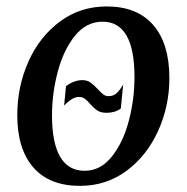

<svg xmlns="http://www.w3.org/2000/svg" viewBox="-20 -580 594 611"><path d="M519 -331.5Q519 -242.5 483.2 -163.5Q447.5 -84.5 382.8 -36.5Q318 11.5 234.5 11.5Q137.5 11.5 86.2 -47Q35 -105.5 35 -213.5Q35 -304.5 70.5 -384Q106 -463.5 170.8 -511.5Q235.5 -559.5 319.5 -559.5Q416.5 -559.5 467.8 -500.2Q519 -441 519 -331.5ZM145.5 -212.5Q145.5 -125.5 171.5 -81Q197.5 -36.5 249 -36.5Q300 -36.5 336 -81.8Q372 -127 390 -195.8Q408 -264.5 408 -334.5Q408 -511 306.5 -511Q254.5 -511 218.2 -465.8Q182 -420.5 163.8 -351.8Q145.5 -283 145.5 -212.5ZM190 -305.5Q200 -314 214.2 -319.5Q228.5 -325 242 -325Q257 -325 267.5 -317.8Q278 -310.5 291 -296.5Q301.5 -285 308.8 -279.5Q316 -274 325.5 -274Q341.5 -274 352 -284.2Q362.5 -294.5 372 -311L364.5 -235Q356 -228 344 -224.5Q332 -221 319.5 -221Q301 -221 290 -228.2Q279 -235.5 266.5 -249.5Q257.5 -260.5 249.8 -266Q242 -271.5 231 -271.5Q219 -271.5 206.5 -263.2Q194 -255 184 -244Z"/></svg>

Font: Merriweather Text
Style: Italic
Weight: 400
Italic angle: -7.8°
Designer: Eben Sorkin
Foundry: Eben Sorkin
Version: Version 2.100